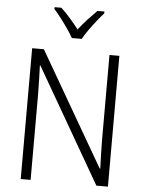

<svg xmlns="http://www.w3.org/2000/svg" viewBox="-62 -996 781 1044"><g transform="rotate(5 329.0 -473.5)"><path d="M567 0H504L144 -624H141Q142 -587 143.5 -548Q145 -509 145 -466V0H91V-714H155L514 -94H517Q516 -128 514.5 -171.5Q513 -215 513 -251V-714H567ZM301 -788Q289 -810 270 -837.5Q251 -865 230.5 -891.5Q210 -918 193 -937V-947H230Q254 -925 280 -895.5Q306 -866 328 -837Q351 -867 376 -894Q401 -921 427 -947H465V-937Q447 -917 426 -890.5Q405 -864 386 -837Q367 -810 355 -788Z"/></g></svg>

Font: Noto Sans Lao Looped SemiCondensed Light
Style: Regular
Weight: 300
Width: 4
Designer: Mark Frömberg, Ben Mitchell
Foundry: The Fontpad Ltd
Version: Version 1.002; ttfautohint (v1.8.4.7-5d5b)